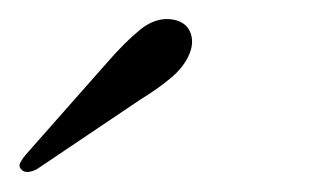

<svg xmlns="http://www.w3.org/2000/svg" viewBox="-96 -697 322 199"><path d="M14 -631Q33.5 -653.5 49.2 -666.2Q65 -679 81.5 -677Q96 -675 100.8 -664.5Q105.5 -654 100.5 -641.5Q95 -628 81.8 -616.8Q68.5 -605.5 49 -593.5L-58 -521.5Q-69.5 -516 -74 -521.5Q-77 -524.5 -74.8 -528.8Q-72.5 -533 -69 -537Z"/></svg>

Font: Fraunces 9pt S000 Light
Style: Italic
Weight: 300
Italic angle: -16°
Version: Version 1.000; ttfautohint (v1.8.3)